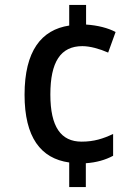

<svg xmlns="http://www.w3.org/2000/svg" viewBox="-20 -837 563 774"><path d="M327 -738V-817H259V-734C147 -717 79 -632 79 -455C79 -284 144 -198 259 -182V-83H326V-179C369 -182 404 -192 436 -209V-297C396 -278 359 -266 309 -266C226 -266 183 -325 183 -456C183 -587 224 -651 312 -651C343 -651 382 -640 416 -625L446 -708C416 -724 374 -735 327 -738Z"/></svg>

Font: Noto Sans Kannada UI SemiCondensed Medium
Style: Regular
Weight: 500
Width: 4
Designer: Jelle Bosma - Monotype Design Team
Foundry: Monotype Imaging Inc.
Version: Version 2.005